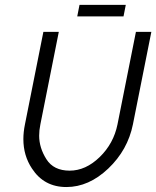

<svg xmlns="http://www.w3.org/2000/svg" viewBox="-20 -754 633 778"><path d="M81.1 -250 155.8 -625H218.3L143.6 -250Q138.7 -226.1 138.7 -204.1Q138.7 -155.3 168 -108.9Q197.3 -62.5 262.2 -62.5Q327.1 -62.5 383.8 -117.4Q440.4 -172.4 456.1 -250L530.8 -625H593.3L518.6 -250Q497.6 -146 418.7 -71Q339.8 3.9 249 3.9Q158.2 3.9 109.4 -71.3Q74.7 -123.5 74.7 -190.4Q74.7 -218.8 81.1 -250ZM293 -687.5 302.2 -734.4H489.7L480.5 -687.5Z"/></svg>

Font: Juliett
Style: Italic
Weight: 400
Italic angle: -11.25°
Designer: GGBotNet
Foundry: GGBotNet
Version: 0.60